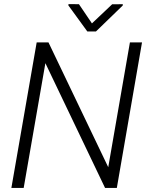

<svg xmlns="http://www.w3.org/2000/svg" viewBox="-20 -918 733 938"><path d="M35.6 0ZM550.8 0H493.2L201.7 -609.4L95.7 0H35.6L159.2 -710.9H216.8L508.8 -101.1L614.7 -710.9H673.8ZM429.2 -803.7 527.8 -897 580.1 -897.5 579.6 -891.1 448.7 -764.2H406.7L314 -891.6L314.5 -897.9L365.7 -897.5Z"/></svg>

Font: Roboto Light
Style: Italic
Weight: 300
Italic angle: -12°
Designer: Google
Version: Version 2.134; 2016; ttfautohint (v1.6)